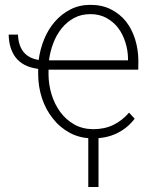

<svg xmlns="http://www.w3.org/2000/svg" viewBox="-20 -558 640 788"><path d="M361.8 9.8Q418 9.8 460.9 -11.5Q503.9 -32.7 532.7 -70.8L509.8 -95.7Q481.4 -63 445.3 -45.4Q409.2 -27.8 361.8 -27.8Q317.9 -28.3 284.2 -47.6Q250.5 -66.9 227.5 -98.1Q204.1 -129.9 191.9 -169.7Q179.7 -209.5 179.2 -250V-272H547.4L547.9 -309.6Q547.4 -355 534.7 -396.2Q522 -437.5 497.6 -469.2Q472.7 -500.5 436 -519.3Q399.4 -538.1 351.1 -538.1Q305.7 -538.1 269 -519.3Q232.4 -500.5 205.1 -469.2Q177.7 -437.5 161.1 -396.7Q144.5 -356 138.7 -312Q98.1 -318.4 76.9 -344.5Q55.7 -370.6 53.7 -416H15.6Q16.1 -388.2 22.9 -365.2Q29.8 -342.3 42 -325.2Q57.1 -304.2 81.1 -291.7Q105 -279.3 136.7 -275.4V-253.4Q136.7 -202.6 152.1 -155.5Q167.5 -108.4 196.8 -71.8Q225.6 -34.7 267.1 -12.5Q308.6 9.8 361.8 9.8ZM351.1 -500Q388.7 -500 417.2 -484.1Q445.8 -468.3 465.3 -442.9Q484.4 -417 494.6 -384.3Q504.9 -351.6 505.4 -317.9V-310.5H181.2Q185.5 -346.2 198.5 -380.4Q211.4 -414.6 232.9 -441.4Q253.9 -467.8 283.4 -483.9Q313 -500 351.1 -500ZM384.3 209.5V-9.3H342.3V209.5Z"/></svg>

Font: Roboto Mono ExtraLight
Style: Regular
Weight: 250
Monospace: yes
Designer: Google
Version: Version 3.000